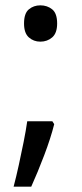

<svg xmlns="http://www.w3.org/2000/svg" viewBox="-20 -570 308 719"><path d="M70 -482Q70 -520 88 -535Q106 -550 131 -550Q157 -550 175.5 -535Q194 -520 194 -482Q194 -446 175.5 -430Q157 -414 131 -414Q106 -414 88 -430Q70 -446 70 -482ZM183 -105Q170 -53 145.5 11.5Q121 76 97 129H31Q41 91 50.5 47.5Q60 4 68.5 -38.5Q77 -81 82 -116H176Z"/></svg>

Font: Noto Sans Limbu
Style: Regular
Weight: 400
Designer: Monotype Design Team
Foundry: Monotype Imaging Inc.
Version: Version 2.004; ttfautohint (v1.8.4.7-5d5b)